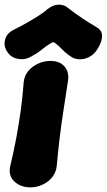

<svg xmlns="http://www.w3.org/2000/svg" viewBox="-48 -784 459 826"><path d="M83 22Q41 22 14 -3Q-13 -28 -4 -69Q12 -136 22.5 -193Q33 -250 41 -307Q49 -364 54 -431Q57 -459 74 -479Q91 -499 116.5 -510.5Q142 -522 169 -522Q209 -522 230 -497.5Q251 -473 244 -433Q234 -366 225 -308.5Q216 -251 209 -193.5Q202 -136 196 -69Q193 -42 176.5 -21.5Q160 -1 135 10.5Q110 22 83 22ZM369 -666Q393 -652 391 -625.5Q389 -599 371 -573L370 -571Q355 -548 334 -538Q313 -528 292.5 -529Q272 -530 258 -540Q235 -555 221 -570Q207 -585 189 -599Q182 -605 172 -599Q149 -585 131 -570Q113 -555 85 -540Q61 -526 33 -530Q5 -534 -11 -553L-12 -555Q-33 -580 -27 -610Q-21 -640 11 -656Q34 -667 61.5 -682.5Q89 -698 114.5 -714Q140 -730 157 -745Q181 -764 205.5 -764Q230 -764 247 -748Q275 -726 307.5 -704.5Q340 -683 369 -666Z"/></svg>

Font: Winky Sans ExtraBold
Style: Italic
Weight: 800
Italic angle: -8.97852°
Designer: Simon Atzbach
Foundry: typofactur
Version: Version 1.205